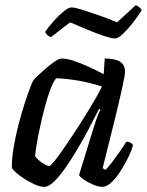

<svg xmlns="http://www.w3.org/2000/svg" viewBox="-20 -728 572 748"><path d="M152 0Q137 0 116.5 -9Q96 -18 75.5 -31Q55 -44 41.5 -56.5Q28 -69 26 -75Q26 -112 33.5 -156Q41 -200 52.5 -244Q64 -288 76 -325Q88 -362 97.5 -386.5Q107 -411 110 -415Q115 -422 129.5 -435.5Q144 -449 161.5 -464Q179 -479 195 -489.5Q211 -500 220 -500Q239 -500 265.5 -491.5Q292 -483 323 -469Q354 -455 384 -439L388 -500Q429 -500 448 -487.5Q467 -475 467 -449Q467 -435 456 -385Q445 -335 425.5 -256Q406 -177 380 -73L391 -66Q402 -77 416.5 -96Q431 -115 446 -136.5Q461 -158 472 -176Q481 -176 488.5 -172Q496 -168 498 -163Q493 -142 479.5 -114.5Q466 -87 449 -60.5Q432 -34 413.5 -17Q395 0 379 0Q364 0 343.5 -8.5Q323 -17 307 -28Q291 -39 288 -46L343 -225Q349 -244 354 -259Q359 -274 363.5 -284.5Q368 -295 371 -301L366 -304Q349 -270 327.5 -229Q306 -188 282 -147.5Q258 -107 234.5 -73.5Q211 -40 190 -20Q169 0 152 0ZM172 -81Q176 -81 190.5 -98.5Q205 -116 225 -145Q245 -174 268 -208.5Q291 -243 312.5 -278Q334 -313 351.5 -343Q369 -373 377 -391Q328 -407 281.5 -414.5Q235 -422 199 -423Q188 -411 176.5 -380.5Q165 -350 154.5 -310.5Q144 -271 135.5 -231Q127 -191 122 -160.5Q117 -130 117 -119Q127 -105 145.5 -93Q164 -81 172 -81ZM427 -578Q415 -578 385 -588Q355 -598 319 -613Q283 -628 253 -641L178 -583Q174 -585 167 -589.5Q160 -594 156 -604Q171 -626 190.5 -647.5Q210 -669 228.5 -684Q247 -699 259 -699Q272 -699 302 -689.5Q332 -680 369 -667Q406 -654 436 -641L509 -708Q517 -705 523.5 -699Q530 -693 532 -688Q517 -664 497 -638.5Q477 -613 458.5 -595.5Q440 -578 427 -578Z"/></svg>

Font: Texturina Medium
Style: Italic
Weight: 500
Italic angle: -11°
Designer: Guillermo Torres Carreño
Foundry: Omnibus-Type
Version: Version 1.002